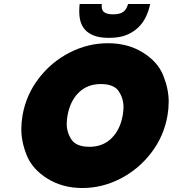

<svg xmlns="http://www.w3.org/2000/svg" viewBox="-20 -937 867 964"><path d="M394 7Q294 7 218.5 -40Q143 -87 115 -155.5Q87 -224 87 -288Q87 -321 93 -357Q111 -461 175 -544Q239 -627 330.5 -673.5Q422 -720 522 -720Q622 -720 697 -673.5Q772 -627 799.5 -558.5Q827 -490 827 -427Q827 -393 821 -357Q803 -253 739.5 -170Q676 -87 584.5 -40Q493 7 394 7ZM430 -200Q496 -200 539.5 -242.5Q583 -285 596 -357Q600 -380 600 -400Q600 -443 576 -479Q552 -515 486 -515Q419 -515 375.5 -472.5Q332 -430 319 -357Q315 -334 315 -315Q315 -272 339 -236Q363 -200 430 -200ZM380 -917H491Q488 -888 502 -876.5Q516 -865 548 -865Q580 -865 597.5 -876.5Q615 -888 623 -917H734Q727 -883 712.5 -852.5Q698 -822 673.5 -798.5Q649 -775 614 -761Q579 -747 529 -747H525Q476 -747 445 -761Q414 -775 398.5 -798.5Q383 -822 379.5 -852.5Q376 -883 380 -917Z"/></svg>

Font: Fz Poppins Black
Style: Italic
Weight: 900
Italic angle: -10°
Designer: Ninad Kale (Devanagari), Jonny Pinhorn (Latin)
Foundry: Indian Type Foundry
Version: Vit hóa bi Vntype.Com & FontZin.Com